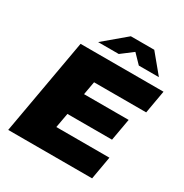

<svg xmlns="http://www.w3.org/2000/svg" viewBox="-199 -1039 1141 1193"><g transform="rotate(30 372.0 -442.5)"><path d="M238 -752H386L469 -815L530 -752H674L564 -885H396ZM27 0H629L658 -165H277L296 -270H616L644 -428H324L341 -523H715L744 -688H149Z"/></g></svg>

Font: Archivo Black
Style: Italic
Weight: 900
Italic angle: -10°
Designer: Hector Gatti
Foundry: Omnibus-Type
Version: Version 2.001